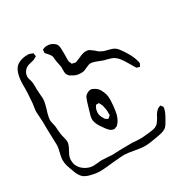

<svg xmlns="http://www.w3.org/2000/svg" viewBox="-166 -859 992 1017"><g transform="rotate(-30 330.5 -350.0)"><path d="M604 -128Q608 -130 610 -130Q613 -130 617 -122Q622 -117 622 -117V-115L621 -106Q619 -96 612 -80Q606 -67 592 -43Q582 -25 573 -16Q559 -4 534 1Q525 3 515 4.5Q505 6 496 8Q490 9 471 12Q452 15 436 15Q420 15 400 12Q380 9 375 8Q333 0 313 0Q300 0 245 5L217 8Q181 12 160 12Q138 12 115 6Q84 0 67 -13Q48 -29 37 -63Q27 -89 22.5 -105Q18 -121 18 -138Q18 -150 21 -163.5Q24 -177 25 -181Q31 -205 32 -217V-229Q32 -249 31 -258L29 -328V-361Q29 -374 27 -396Q25 -418 25 -429Q25 -440 27.5 -455Q30 -470 31 -478Q33 -497 35 -535Q36 -546 36 -569Q33 -660 65 -692Q92 -715 139 -715Q146 -715 160 -709Q162 -708 164 -707.5Q166 -707 168 -706Q169 -704 169 -697Q169 -696 170 -691.5Q171 -687 170 -686L165 -683Q162 -682 159 -679.5Q156 -677 151 -675Q145 -673 131 -670Q117 -667 110 -664Q95 -657 86 -643.5Q77 -630 77 -614Q77 -606 81 -593.5Q85 -581 86 -572Q87 -566 87 -554V-532Q87 -522 89 -502Q91 -484 91 -474Q91 -458 86.5 -440.5Q82 -423 78.5 -411.5Q75 -400 73 -394Q66 -366 66 -357Q66 -347 69.5 -334Q73 -321 74 -315Q76 -299 76 -289Q78 -263 81 -251Q82 -246 85.5 -233.5Q89 -221 89 -211Q89 -194 73 -166Q68 -158 63 -147Q56 -132 56 -114Q56 -98 62 -84Q72 -61 96 -46Q120 -31 145 -31Q155 -31 173 -33Q187 -35 194 -35Q206 -35 234 -33Q250 -31 260 -31L283 -32Q290 -33 305 -33Q331 -34 383 -34Q392 -33 406.5 -32Q421 -31 441 -31L485 -35Q490 -36 503.5 -37.5Q517 -39 527 -43Q540 -49 547.5 -58.5Q555 -68 565 -85Q570 -97 580 -110Q585 -116 594 -123ZM220 -692Q221 -693 220.5 -695Q220 -697 221 -698Q222 -699 234 -703Q239 -705 249 -705Q274 -705 290 -691Q292 -689 294.5 -687.5Q297 -686 299 -683Q307 -671 307 -650Q308 -631 307.5 -617Q307 -603 307 -594V-577Q308 -574 309.5 -571Q311 -568 312 -565L315 -557Q316 -556 318.5 -556Q321 -556 323 -555Q335 -552 336 -552Q339 -552 342.5 -553.5Q346 -555 348 -556Q352 -557 368 -564Q394 -577 413 -577Q426 -577 434.5 -571.5Q443 -566 457 -555Q467 -545 473 -541L485 -535Q493 -530 503.5 -527.5Q514 -525 518 -524Q541 -519 556 -510Q565 -504 572.5 -494Q580 -484 587 -474Q612 -436 620 -413Q624 -403 628 -387L629 -379Q629 -377 626.5 -373Q624 -369 623 -367Q621 -362 620 -362Q619 -361 617.5 -362Q616 -363 615 -363Q613 -363 608.5 -364.5Q604 -366 603 -367Q601 -368 599 -371.5Q597 -375 596 -376Q592 -382 587 -391Q582 -400 579 -405Q564 -431 551 -447.5Q538 -464 520 -473Q509 -478 485 -484Q480 -485 471 -487.5Q462 -490 456 -493Q448 -496 431.5 -502.5Q415 -509 402 -509Q391 -509 371 -499Q359 -493 352 -491Q346 -489 333 -489Q304 -489 283 -504Q273 -509 271 -511Q261 -524 260 -529Q259 -532 259 -539Q258 -548 258.5 -554.5Q259 -561 259 -565Q259 -574 255.5 -587.5Q252 -601 251 -609Q250 -616 249.5 -623.5Q249 -631 248 -638Q245 -649 234 -661Q223 -673 219 -678Q220 -683 220 -692ZM394 -321Q397 -306 397 -291Q397 -281 395.5 -267.5Q394 -254 394 -247Q393 -242 390.5 -222.5Q388 -203 381 -187Q375 -171 364 -159L357 -151Q356 -150 346 -147Q344 -146 342 -145Q340 -144 337 -144L329 -146Q319 -149 318 -150Q318 -150 312 -156Q307 -160 299 -170Q280 -196 276 -203Q261 -229 261 -248Q261 -264 272 -297L278 -317Q287 -349 293 -362Q294 -364 295 -366.5Q296 -369 298 -371Q305 -379 315.5 -384Q326 -389 336 -388Q339 -388 342 -386.5Q345 -385 347 -384Q365 -377 378 -359Q390 -338 394 -321ZM304 -263Q304 -244 315 -228L320 -218Q323 -215 326 -213.5Q329 -212 332 -210Q333 -209 334 -208Q335 -207 337 -207Q338 -207 341 -210Q351 -217 352 -219Q354 -221 353.5 -226.5Q353 -232 353 -233Q354 -243 352 -255.5Q350 -268 349 -272Q348 -275 347 -280Q346 -285 344 -288L338 -300Q337 -301 337 -302Q337 -303 335 -304Q334 -305 331 -304.5Q328 -304 327 -304Q326 -304 323 -304.5Q320 -305 319 -304Q317 -302 316 -300.5Q315 -299 314 -298Q313 -296 310 -290.5Q307 -285 306 -278Q304 -268 304 -263Z"/></g></svg>

Font: Rubik-Burned
Style: Regular
Weight: 400
Designer: NaN (generative design), Hubert & Fischer (Rubik source font outlines)
Foundry: NaN, Hubert & Fischer
Version: Version 1.000